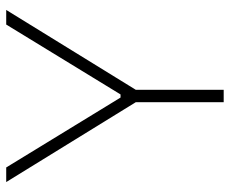

<svg xmlns="http://www.w3.org/2000/svg" viewBox="-81 -659 740 618"><g transform="rotate(-90 289.0 -350.0)"><path d="M269 0H309V-283L566 -700H519L294 -332H284L59 -700H12L269 -283Z"/></g></svg>

Font: Fixel Display ExtraLight
Style: Regular
Weight: 200
Designer: AlfaBravo + MacPaw
Foundry: Kyrylo Tkachov, Marchela Mozhyna, Serhii Makarenko, Maria Weinstein, Zakhar Kryvoshyya
Version: Version 1.211